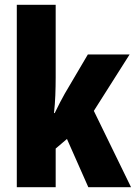

<svg xmlns="http://www.w3.org/2000/svg" viewBox="-20 -780 566 800"><path d="M212 -458Q212 -420 210.5 -382.5Q209 -345 205 -309H208Q219 -332 230 -353Q241 -374 250 -390L346 -553H520L371 -318L526 0H348L259 -201L212 -161V0H50V-760H212Z"/></svg>

Font: Noto Sans Malayalam ExtraCondensed Black
Style: Regular
Weight: 900
Width: 2
Designer: Jelle Bosma - Monotype Design Team
Foundry: Monotype Imaging Inc.
Version: Version 2.104; ttfautohint (v1.8.4.7-5d5b)